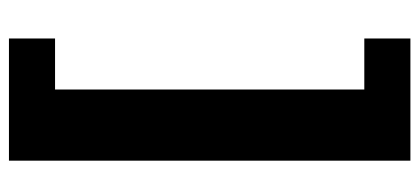

<svg xmlns="http://www.w3.org/2000/svg" viewBox="-274 -503 937 429"><g transform="rotate(90 194.5 -288.5)"><path d="M339 -737V160H66V57H180V-634H66V-737Z"/></g></svg>

Font: Archicoco
Style: Regular
Weight: 400
Designer: Hector Gatti
Foundry: Hector Gatti
Version: 1.002